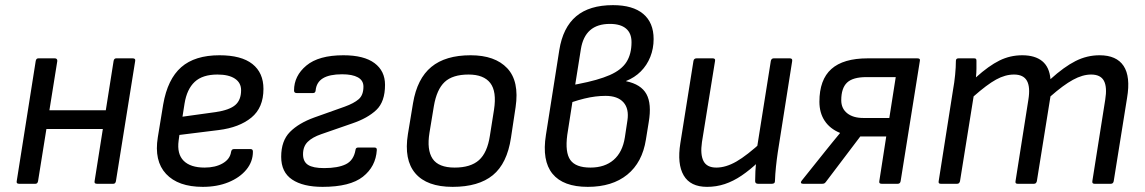

<svg xmlns="http://www.w3.org/2000/svg" viewBox="-20 -715 4456 747"><path d="M357 0Q346 0 348 -10L422 -478Q424 -488 432 -488H496Q508 -488 506 -478L431 -10Q429 0 421 0ZM54 0Q43 0 45 -10L119 -478Q121 -488 129 -488H193Q203 -488 203 -478L128 -10Q126 0 118 0ZM145 -213 156 -286H407L396 -213Z M769 12Q673 12 626 -38.5Q579 -89 594 -181L615 -309Q632 -407 685 -453.5Q738 -500 834 -500Q919 -500 962 -466Q1005 -432 1005 -369Q1005 -296 958 -257.5Q911 -219 831 -209L678 -190L675 -168Q668 -116 694.5 -89.5Q721 -63 776 -63Q818 -63 846.5 -79.5Q875 -96 879 -124Q881 -135 890 -135H955Q964 -135 964 -125Q964 -86 938.5 -55Q913 -24 869 -6Q825 12 769 12ZM690 -261 820 -279Q873 -287 895.5 -306.5Q918 -326 918 -364Q918 -393 894 -409Q870 -425 826 -425Q768 -425 737.5 -396.5Q707 -368 698 -312Z M1235 12Q1159 12 1116.5 -16.5Q1074 -45 1074 -105Q1074 -167 1108 -201.5Q1142 -236 1203 -258L1321 -300Q1357 -313 1375.5 -329Q1394 -345 1394 -378Q1394 -402 1372.5 -414Q1351 -426 1311 -426Q1262 -426 1236.5 -410.5Q1211 -395 1208 -363Q1207 -353 1198 -353H1134Q1124 -353 1124 -363Q1124 -420 1172 -460Q1220 -500 1316 -500Q1396 -500 1437 -469.5Q1478 -439 1478 -385Q1478 -319 1444 -287Q1410 -255 1351 -235L1230 -193Q1195 -181 1177 -163Q1159 -145 1159 -115Q1159 -86 1178.5 -73.5Q1198 -61 1241 -61Q1295 -61 1325.5 -76Q1356 -91 1363 -131Q1364 -141 1373 -141H1437Q1447 -141 1446 -131Q1442 -67 1392 -27.5Q1342 12 1235 12Z M1741 12Q1641 12 1596 -40.5Q1551 -93 1567 -193L1587 -314Q1603 -409 1658 -454.5Q1713 -500 1811 -500Q1906 -500 1953.5 -449.5Q2001 -399 1986 -298L1968 -179Q1953 -79 1897.5 -33.5Q1842 12 1741 12ZM1749 -63Q1811 -63 1843.5 -92Q1876 -121 1886 -187L1902 -288Q1913 -359 1887.5 -392Q1862 -425 1803 -425Q1741 -425 1710 -396Q1679 -367 1668 -302L1651 -199Q1640 -132 1663 -97.5Q1686 -63 1749 -63Z M2267 12Q2171 12 2129.5 -39Q2088 -90 2104 -190L2156 -520Q2170 -608 2221.5 -651.5Q2273 -695 2365 -695Q2442 -695 2482.5 -661Q2523 -627 2523 -563Q2523 -526 2510 -493.5Q2497 -461 2473 -437Q2449 -413 2416 -400V-399Q2474 -387 2495 -349Q2516 -311 2504 -240L2493 -172Q2479 -83 2420.5 -35.5Q2362 12 2267 12ZM2277 -63Q2333 -63 2367.5 -93Q2402 -123 2411 -180L2421 -246Q2428 -292 2405.5 -317Q2383 -342 2336 -342Q2317 -342 2296.5 -339.5Q2276 -337 2253.5 -331.5Q2231 -326 2207 -318L2187 -190Q2178 -122 2199 -92.5Q2220 -63 2277 -63ZM2218 -386 2229 -388Q2307 -403 2352.5 -423Q2398 -443 2417.5 -474Q2437 -505 2437 -551Q2437 -586 2415.5 -604Q2394 -622 2353 -622Q2304 -622 2276 -597.5Q2248 -573 2240 -524Z M2731 12Q2666 12 2640 -32.5Q2614 -77 2627 -158L2678 -478Q2680 -488 2690 -488H2753Q2764 -488 2762 -478L2711 -162Q2704 -114 2717 -88.5Q2730 -63 2767 -63Q2804 -63 2845 -86.5Q2886 -110 2947 -166L2933 -87Q2898 -54 2865.5 -32Q2833 -10 2800 1Q2767 12 2731 12ZM2929 0Q2924 0 2921 -2.5Q2918 -5 2918 -10Q2918 -29 2919 -49Q2920 -69 2923 -90L2924 -132L2979 -478Q2980 -483 2983 -485.5Q2986 -488 2990 -488H3053Q3064 -488 3062 -477L3006 -122Q3002 -95 2999 -66.5Q2996 -38 2995 -10Q2995 0 2983 0Z M3104 0Q3098 0 3096.5 -3.5Q3095 -7 3099 -12L3191 -127Q3204 -144 3218 -160.5Q3232 -177 3248 -197V-198Q3209 -214 3188.5 -245Q3168 -276 3168 -319Q3168 -405 3214.5 -446.5Q3261 -488 3356 -488H3549Q3561 -488 3559 -479L3484 -10Q3482 0 3473 0H3410Q3399 0 3401 -10L3428 -184H3327L3193 -7Q3190 -3 3187 -1.5Q3184 0 3179 0ZM3339 -256H3440L3465 -415H3351Q3298 -415 3275.5 -393.5Q3253 -372 3253 -325Q3253 -293 3276 -274.5Q3299 -256 3339 -256Z M3640 0Q3630 0 3632 -10L3688 -366Q3693 -393 3696 -423.5Q3699 -454 3699 -478Q3699 -488 3709 -488H3770Q3775 -488 3777 -486Q3779 -484 3779 -479Q3779 -464 3779 -448Q3779 -432 3777 -414Q3827 -459 3868.5 -479.5Q3910 -500 3957 -500Q4007 -500 4035 -477Q4063 -454 4067 -407Q4120 -455 4164.5 -477.5Q4209 -500 4258 -500Q4324 -500 4351.5 -458.5Q4379 -417 4365 -334L4313 -10Q4311 0 4302 0H4238Q4228 0 4230 -11L4280 -327Q4288 -376 4275 -400.5Q4262 -425 4225 -425Q4192 -425 4154.5 -404.5Q4117 -384 4067 -340L4014 -10Q4013 -6 4010.5 -3Q4008 0 4003 0H3939Q3929 0 3931 -10L3981 -327Q3989 -376 3975.5 -400.5Q3962 -425 3925 -425Q3891 -425 3855.5 -405.5Q3820 -386 3768 -340L3715 -10Q3714 -6 3711.5 -3Q3709 0 3704 0Z"/></svg>

Font: Sofia Sans Hairline
Style: Italic
Weight: 1
Italic angle: -9°
Designer: Botio Nikoltchev, Ani Petrova
Foundry: lettersoup
Version: Version 4.102